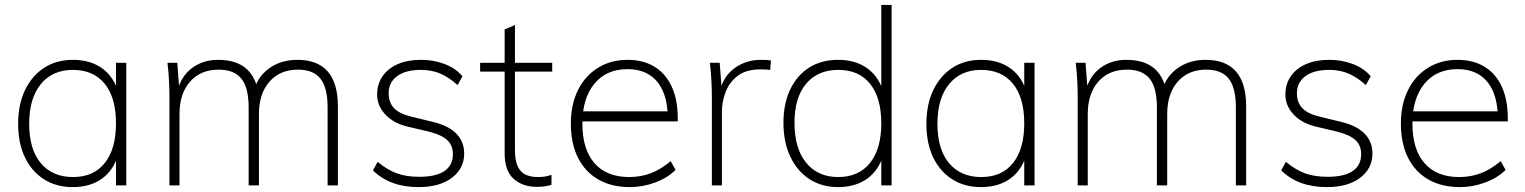

<svg xmlns="http://www.w3.org/2000/svg" viewBox="-20 -756 6220 783"><path d="M277 7Q209 7 159 -25Q109 -57 81.5 -114.5Q54 -172 54 -251Q54 -330 82 -388.5Q110 -447 160 -479.5Q210 -512 277 -512Q350 -512 398.5 -476Q447 -440 465 -371L453 -362V-500H495V0H453V-144L465 -136Q447 -66 398.5 -29.5Q350 7 277 7ZM278 -34Q362 -34 407.5 -91.5Q453 -149 453 -253Q453 -358 407 -414.5Q361 -471 277 -471Q194 -471 146.5 -413Q99 -355 99 -251Q99 -147 146.5 -90.5Q194 -34 278 -34Z M671 0V-362Q671 -396 669 -431Q667 -466 663 -500H703L711 -393L702 -381Q718 -445 763 -478.5Q808 -512 869 -512Q944 -512 985 -475.5Q1026 -439 1036 -365L1012 -370Q1023 -435 1072.5 -473.5Q1122 -512 1193 -512Q1275 -512 1316.5 -464.5Q1358 -417 1358 -322V0H1316V-318Q1316 -398 1287 -435Q1258 -472 1195 -472Q1122 -472 1079 -423Q1036 -374 1036 -291V0H994V-318Q994 -398 964.5 -435Q935 -472 872 -472Q798 -472 755 -423Q712 -374 712 -291V0Z M1687 7Q1570 7 1501 -61L1520 -96Q1560 -63 1598.5 -49Q1637 -35 1690 -35Q1758 -35 1792.5 -58.5Q1827 -82 1827 -127Q1827 -163 1804 -184.5Q1781 -206 1730 -219L1645 -239Q1587 -252 1552.5 -288Q1518 -324 1518 -370Q1518 -413 1540 -445Q1562 -477 1602 -494.5Q1642 -512 1697 -512Q1748 -512 1793 -495Q1838 -478 1866 -445L1846 -409Q1812 -440 1776.5 -455.5Q1741 -471 1697 -471Q1634 -471 1599.5 -445.5Q1565 -420 1565 -376Q1565 -338 1587 -315Q1609 -292 1655 -281L1741 -260Q1807 -245 1840 -212Q1873 -179 1873 -130Q1873 -69 1823 -31Q1773 7 1687 7Z M1938 -464V-500H2232V-464ZM2229 -43V-2Q2215 2 2200.5 4Q2186 6 2169 6Q2112 6 2075 -26.5Q2038 -59 2038 -131V-636L2080 -654V-145Q2080 -100 2092 -76Q2104 -52 2125 -43Q2146 -34 2173 -34Q2190 -34 2202 -36Q2214 -38 2229 -43Z M2735 -63Q2703 -31 2652.5 -12Q2602 7 2548 7Q2474 7 2420 -24Q2366 -55 2337 -113Q2308 -171 2308 -252Q2308 -330 2337 -388.5Q2366 -447 2418.5 -479.5Q2471 -512 2539 -512Q2603 -512 2649 -484Q2695 -456 2719.5 -402.5Q2744 -349 2744 -273V-261H2345L2344 -302H2722L2703 -261Q2706 -363 2663.5 -418.5Q2621 -474 2539 -474Q2453 -474 2404 -414.5Q2355 -355 2355 -252Q2355 -147 2404.5 -90.5Q2454 -34 2546 -34Q2593 -34 2634 -49.5Q2675 -65 2715 -99Z M2883 0V-362Q2883 -396 2881 -431Q2879 -466 2875 -500H2915L2924 -382L2915 -383Q2931 -447 2977.5 -479.5Q3024 -512 3082 -512Q3094 -512 3104 -511.5Q3114 -511 3124 -509L3121 -471Q3106 -473 3081 -473Q3022 -473 2987.5 -446Q2953 -419 2938.5 -379Q2924 -339 2924 -300V0Z M3616 0H3574V-141L3586 -136Q3568 -66 3519.5 -29.5Q3471 7 3398 7Q3331 7 3281 -25.5Q3231 -58 3203 -117Q3175 -176 3175 -255Q3175 -333 3202.5 -391Q3230 -449 3280 -480.5Q3330 -512 3398 -512Q3471 -512 3519.5 -475.5Q3568 -439 3586 -370L3574 -364V-736H3616ZM3398 -34Q3482 -34 3528 -91.5Q3574 -149 3574 -253Q3574 -357 3528.5 -414Q3483 -471 3399 -471Q3315 -471 3267.5 -414.5Q3220 -358 3220 -255Q3220 -151 3267.5 -92.5Q3315 -34 3398 -34Z M3981 7Q3913 7 3863 -25Q3813 -57 3785.5 -114.5Q3758 -172 3758 -251Q3758 -330 3786 -388.5Q3814 -447 3864 -479.5Q3914 -512 3981 -512Q4054 -512 4102.5 -476Q4151 -440 4169 -371L4157 -362V-500H4199V0H4157V-144L4169 -136Q4151 -66 4102.5 -29.5Q4054 7 3981 7ZM3982 -34Q4066 -34 4111.5 -91.5Q4157 -149 4157 -253Q4157 -358 4111 -414.5Q4065 -471 3981 -471Q3898 -471 3850.5 -413Q3803 -355 3803 -251Q3803 -147 3850.5 -90.5Q3898 -34 3982 -34Z M4375 0V-362Q4375 -396 4373 -431Q4371 -466 4367 -500H4407L4415 -393L4406 -381Q4422 -445 4467 -478.5Q4512 -512 4573 -512Q4648 -512 4689 -475.5Q4730 -439 4740 -365L4716 -370Q4727 -435 4776.5 -473.5Q4826 -512 4897 -512Q4979 -512 5020.5 -464.5Q5062 -417 5062 -322V0H5020V-318Q5020 -398 4991 -435Q4962 -472 4899 -472Q4826 -472 4783 -423Q4740 -374 4740 -291V0H4698V-318Q4698 -398 4668.5 -435Q4639 -472 4576 -472Q4502 -472 4459 -423Q4416 -374 4416 -291V0Z M5391 7Q5274 7 5205 -61L5224 -96Q5264 -63 5302.5 -49Q5341 -35 5394 -35Q5462 -35 5496.5 -58.5Q5531 -82 5531 -127Q5531 -163 5508 -184.5Q5485 -206 5434 -219L5349 -239Q5291 -252 5256.5 -288Q5222 -324 5222 -370Q5222 -413 5244 -445Q5266 -477 5306 -494.5Q5346 -512 5401 -512Q5452 -512 5497 -495Q5542 -478 5570 -445L5550 -409Q5516 -440 5480.5 -455.5Q5445 -471 5401 -471Q5338 -471 5303.5 -445.5Q5269 -420 5269 -376Q5269 -338 5291 -315Q5313 -292 5359 -281L5445 -260Q5511 -245 5544 -212Q5577 -179 5577 -130Q5577 -69 5527 -31Q5477 7 5391 7Z M6120 -63Q6088 -31 6037.5 -12Q5987 7 5933 7Q5859 7 5805 -24Q5751 -55 5722 -113Q5693 -171 5693 -252Q5693 -330 5722 -388.5Q5751 -447 5803.5 -479.5Q5856 -512 5924 -512Q5988 -512 6034 -484Q6080 -456 6104.5 -402.5Q6129 -349 6129 -273V-261H5730L5729 -302H6107L6088 -261Q6091 -363 6048.5 -418.5Q6006 -474 5924 -474Q5838 -474 5789 -414.5Q5740 -355 5740 -252Q5740 -147 5789.5 -90.5Q5839 -34 5931 -34Q5978 -34 6019 -49.5Q6060 -65 6100 -99Z"/></svg>

Font: Muli ExtraLight
Style: Regular
Weight: 250
Designer: Vernon Adams
Foundry: Vernon Adams
Version: Version 2.100; ttfautohint (v1.8.1.43-b0c9)